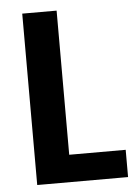

<svg xmlns="http://www.w3.org/2000/svg" viewBox="-51 -738 561 779"><g transform="rotate(-5 229.5 -349.0)"><path d="M209 -111H439V0H69V-698H209Z"/></g></svg>

Font: MSTAGE SemiBold
Style: Regular
Weight: 600
Designer: Ninad Kale (Devanagari), Jonny Pinhorn (Latin)
Foundry: Indian Type Foundry
Version: 4.004